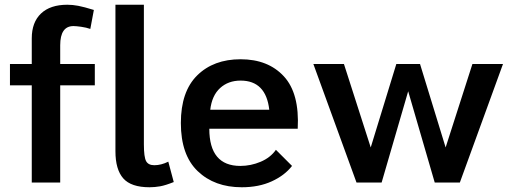

<svg xmlns="http://www.w3.org/2000/svg" viewBox="-20 -770 2169 810"><path d="M114 -410H22V-500H114V-608Q114 -676 153 -713Q192 -750 264 -750Q286 -750 310 -745.5Q334 -741 376 -728L361 -648Q344 -654 322.5 -657Q301 -660 290 -660Q234 -660 234 -579V-500H380V-410H234V0H114Z M713 -2Q678 12 655.5 16Q633 20 611 20Q533 20 500 -17.5Q467 -55 467 -132V-750H587V-161Q587 -107 596.5 -90Q606 -73 631 -73Q660 -73 690 -88Z M1212 -70Q1181 -30 1126.5 -5Q1072 20 1000 20Q885 20 814 -48Q743 -116 743 -251Q743 -384 812 -452Q881 -520 995 -520Q1111 -520 1177.5 -448Q1244 -376 1236 -227H863Q863 -70 994 -70Q1038 -70 1079.5 -87.5Q1121 -105 1144 -138ZM1116 -307Q1102 -430 995 -430Q943 -430 908.5 -398.5Q874 -367 867 -307Z M1302 -500H1431L1544 -148L1652 -500H1752L1860 -148L1973 -500H2102L1920 0H1814L1702 -385L1590 0H1484Z"/></svg>

Font: Moderustic Med
Style: Regular
Weight: 500
Designer: Tural Alisoy
Foundry: TAFT Foundry
Version: Version 2.110